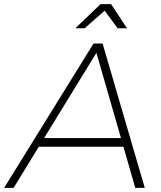

<svg xmlns="http://www.w3.org/2000/svg" viewBox="-64 -911 783 931"><path d="M552 -774H506.5L443.5 -859L346.5 -774H301.5L423.5 -891H474.5ZM638 0H592L534.5 -199.5H124L2 0H-44L389.5 -700H433.5ZM522.5 -241.5 403.5 -655 150 -241.5Z"/></svg>

Font: Argentum Sans ExtraLight
Style: Italic
Weight: 200
Italic angle: -11°
Designer: Julieta Ulanovsky (font), Cristiano Sobral (main changes and remaster)
Foundry: Julieta Ulanovsky (font), Cristiano Sobral (main changes and remaster)
Version: Version 2.007;June 15, 2022;FontCreator 14.0.0.2814 64-bit; 